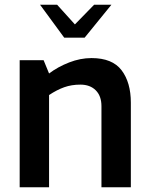

<svg xmlns="http://www.w3.org/2000/svg" viewBox="-20 -790 633 810"><path d="M63 -536H164L187 -480Q224 -508 271.5 -526.5Q319 -545 366 -545Q454 -545 493 -493.5Q532 -442 532 -357V0H408V-342Q408 -385 384 -409Q360 -433 319 -433Q282 -433 251 -422Q220 -411 187 -389V0H63ZM149 -770H221L296 -687L377 -770H450L337 -631H251Z"/></svg>

Font: Exo SemiBold
Style: Regular
Weight: 600
Designer: Natanael Gama
Foundry: Natanael Gama
Version: Version 1.500